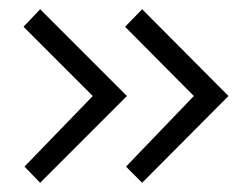

<svg xmlns="http://www.w3.org/2000/svg" viewBox="-20 -475 544 416"><path d="M181 -267 33 -114 67 -79 255 -267 67 -455 31 -417ZM400 -267 253 -114 288 -79 475 -267 288 -455 251 -417Z"/></svg>

Font: Advent Pro
Style: Regular
Weight: 400
Designer: VivaRado, Andreas Kalpakidis
Foundry: VivaRado, Andreas Kalpakidis
Version: Version 3.000